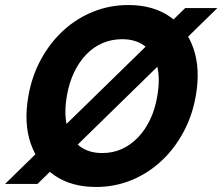

<svg xmlns="http://www.w3.org/2000/svg" viewBox="-50 -732 885 764"><path d="M-30 0 687 -700H815L99 0ZM332 12Q234 12 167 -34Q100 -80 72 -161.5Q44 -243 63 -350Q77 -430 113.5 -496.5Q150 -563 202.5 -611Q255 -659 321 -685.5Q387 -712 460 -712Q559 -712 625.5 -666Q692 -620 720 -538.5Q748 -457 729 -350Q715 -270 678.5 -203.5Q642 -137 589.5 -89Q537 -41 471.5 -14.5Q406 12 332 12ZM357 -123Q399 -123 434.5 -139Q470 -155 498.5 -184.5Q527 -214 547 -255.5Q567 -297 576 -350Q588 -420 575 -470.5Q562 -521 526.5 -548.5Q491 -576 436 -576Q394 -576 358 -560.5Q322 -545 293.5 -515.5Q265 -486 245 -444.5Q225 -403 216 -350Q204 -280 217 -229.5Q230 -179 266 -151Q302 -123 357 -123Z"/></svg>

Font: DM Sans 9pt Black
Style: Italic
Weight: 900
Italic angle: -10°
Version: Version 4.004;gftools[0.9.30]